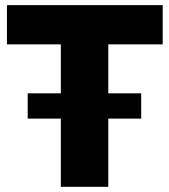

<svg xmlns="http://www.w3.org/2000/svg" viewBox="-20 -721 654 741"><path d="M607.9 -549.8H397.9V-360.8H524.9V-263.2H397.9V0H214.8V-263.2H86.9V-360.8H214.8V-549.8H6.8V-701.2H607.9Z"/></svg>

Font: Argentum Sans
Style: Bold
Weight: 700
Designer: Julieta Ulanovsky (Modified by Cristiano Sobral)
Foundry: Julieta Ulanovsky
Version: Version 1.000; ttfautohint (v1.5.65-e2d9)